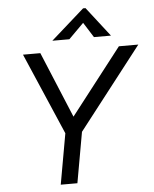

<svg xmlns="http://www.w3.org/2000/svg" viewBox="-64 -1051 882 1103"><g transform="rotate(-5 377.5 -499.0)"><path d="M337 0H241L293 -292L90 -763H190L348 -383L643 -763H755L389 -292ZM363 -828H265L457 -998H471L603 -828H505L450 -915Z"/></g></svg>

Font: Open Sauce One
Style: Italic
Weight: 400
Italic angle: -10°
Designer: Alfredo Marco Pradil
Foundry: Creative Sauce Fz LLC
Version: Version 1.477